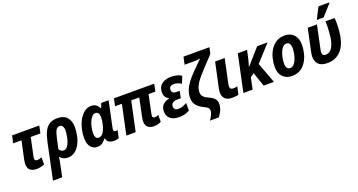

<svg xmlns="http://www.w3.org/2000/svg" viewBox="-52 -1603 4974 2670"><g transform="rotate(-20 2434.5 -267.5)"><path d="M232 10Q173 10 138.5 -17Q104 -44 104 -108Q104 -137 112 -174L168 -437H45L69 -546H471L448 -437H305L248 -169Q244 -151 244 -138Q244 -104 282 -104Q298 -104 314.5 -108.5Q331 -113 349 -120V-15Q326 -4 296 3Q266 10 232 10Z M499 -289Q517 -374 544 -433.5Q571 -493 617.5 -524.5Q664 -556 742 -556Q835 -556 882 -501.5Q929 -447 929 -357Q929 -290 914.5 -225Q900 -160 870.5 -106.5Q841 -53 797 -21.5Q753 10 696 10Q656 10 626.5 -5Q597 -20 579 -44Q575 -13 569.5 19Q564 51 557 83L524 240H388ZM674 -104Q705 -104 727 -131.5Q749 -159 763 -200.5Q777 -242 783.5 -285Q790 -328 790 -358Q790 -398 775 -420.5Q760 -443 733 -443Q696 -443 675.5 -405Q655 -367 637 -280L608 -145Q619 -126 636 -115Q653 -104 674 -104Z M1131 10Q1071 10 1034 -35Q997 -80 997 -170Q997 -239 1014 -307.5Q1031 -376 1063 -432Q1095 -488 1139.5 -522Q1184 -556 1239 -556Q1283 -556 1312 -535Q1341 -514 1358 -476H1361L1388 -546H1497L1418 -171Q1414 -157 1414 -145Q1414 -110 1444 -110Q1460 -110 1473 -115L1449 -3Q1437 3 1416.5 6.5Q1396 10 1380 10Q1330 10 1301.5 -8Q1273 -26 1267 -68H1264Q1242 -41 1212 -15.5Q1182 10 1131 10ZM1192 -104Q1219 -104 1240.5 -123.5Q1262 -143 1277 -174Q1292 -205 1301 -241Q1319 -312 1319 -363Q1319 -398 1305 -420Q1291 -442 1261 -442Q1233 -442 1210 -416.5Q1187 -391 1170.5 -351.5Q1154 -312 1145.5 -268.5Q1137 -225 1137 -190Q1137 -104 1192 -104Z M1967 9Q1909 9 1878 -20Q1847 -49 1847 -105Q1847 -119 1849.5 -135.5Q1852 -152 1855 -169L1911 -437H1792L1699 0H1561L1654 -437H1553L1576 -546H2172L2149 -437H2048L1992 -165Q1991 -157 1989.5 -149.5Q1988 -142 1988 -135Q1988 -104 2021 -104Q2035 -104 2049 -108Q2063 -112 2076 -118V-16Q2056 -5 2028.5 2Q2001 9 1967 9Z M2339 10Q2254 10 2208 -31.5Q2162 -73 2166 -144Q2169 -205 2204.5 -237.5Q2240 -270 2297 -282L2298 -286Q2265 -299 2247 -330Q2229 -361 2231 -404Q2234 -479 2286.5 -517.5Q2339 -556 2422 -556Q2469 -556 2507.5 -546.5Q2546 -537 2576 -516L2535 -413Q2509 -429 2482.5 -438.5Q2456 -448 2425 -448Q2357 -448 2355 -391Q2354 -364 2369.5 -348Q2385 -332 2420 -332H2471L2450 -229H2396Q2355 -229 2331 -212.5Q2307 -196 2306 -166Q2304 -136 2319.5 -118.5Q2335 -101 2365 -101Q2408 -101 2438 -113Q2468 -125 2497 -143V-30Q2433 10 2339 10Z M2724 202Q2751 166 2764.5 135Q2778 104 2781 82Q2784 57 2772.5 38Q2761 19 2712 -3Q2639 -37 2601.5 -87.5Q2564 -138 2575 -227Q2583 -289 2615 -346Q2647 -403 2694 -456Q2741 -509 2794 -560L2892 -658Q2872 -653 2841.5 -651Q2811 -649 2789 -649H2659L2683 -760H3067L3047 -668L2889 -499Q2832 -437 2797.5 -393.5Q2763 -350 2745.5 -314.5Q2728 -279 2723 -244Q2719 -214 2724.5 -190Q2730 -166 2752 -144.5Q2774 -123 2820 -104Q2881 -78 2907 -41.5Q2933 -5 2924 57Q2918 101 2899.5 133.5Q2881 166 2857 202Z M3131 10Q3056 10 3021.5 -24Q2987 -58 2987 -115Q2987 -140 2993 -171L3073 -546H3215L3139 -188Q3135 -169 3135 -155Q3135 -128 3148.5 -118Q3162 -108 3184 -108Q3200 -108 3214.5 -110Q3229 -112 3245 -117L3220 -2Q3202 4 3177.5 7Q3153 10 3131 10Z M3293 0 3409 -546H3546L3520 -428Q3514 -402 3506 -372.5Q3498 -343 3489 -315H3492L3695 -546H3849L3631 -306L3745 0H3593L3521 -210L3465 -170L3430 0Z M4014 10Q3929 10 3877.5 -42.5Q3826 -95 3826 -188Q3826 -253 3842 -318Q3858 -383 3892 -437Q3926 -491 3978 -523.5Q4030 -556 4102 -556Q4188 -556 4238 -502.5Q4288 -449 4288 -354Q4288 -288 4271.5 -223.5Q4255 -159 4221.5 -106Q4188 -53 4136.5 -21.5Q4085 10 4014 10ZM4026 -103Q4055 -103 4078 -126Q4101 -149 4117 -186.5Q4133 -224 4141.5 -268Q4150 -312 4150 -354Q4150 -393 4136 -417.5Q4122 -442 4089 -442Q4057 -442 4033.5 -416.5Q4010 -391 3994.5 -351Q3979 -311 3971.5 -267.5Q3964 -224 3964 -188Q3964 -103 4026 -103Z M4537 9Q4462 9 4421.5 -20Q4381 -49 4370 -98Q4359 -147 4372 -207L4444 -546H4580L4507 -198Q4497 -153 4507 -131Q4517 -109 4553 -109Q4602 -109 4636 -148.5Q4670 -188 4688 -270Q4696 -307 4701 -356.5Q4706 -406 4707.5 -456Q4709 -506 4706 -546H4841Q4845 -512 4845 -462.5Q4845 -413 4840.5 -361Q4836 -309 4827 -266Q4800 -132 4725 -61.5Q4650 9 4537 9ZM4603 -605 4606 -618 4686 -775H4846L4844 -765L4700 -605Z"/></g></svg>

Font: Noto Sans SemiCondensed
Style: Bold Italic
Weight: 700
Width: 4
Italic angle: -12°
Designer: Monotype Design Team
Foundry: Monotype Imaging Inc.
Version: Version 2.013; ttfautohint (v1.8.4.7-5d5b)